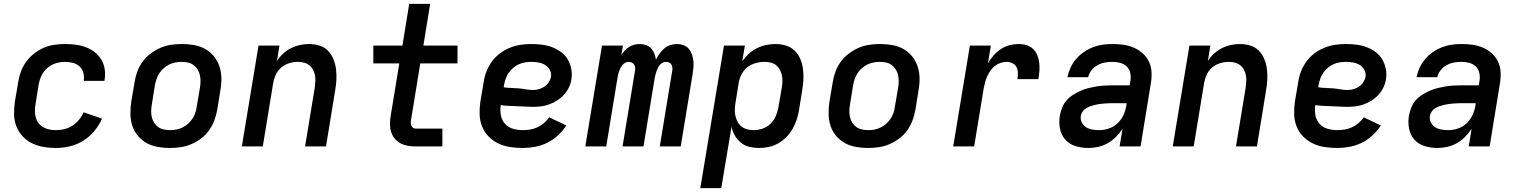

<svg xmlns="http://www.w3.org/2000/svg" viewBox="-20 -755 7840 990"><path d="M268 8Q235 8 203.5 2.5Q172 -3 144.5 -16.5Q117 -30 96 -53Q75 -76 64 -105Q53 -134 52.5 -166.5Q52 -199 57 -232L74 -332Q78 -359 88 -386Q98 -413 115 -436.5Q132 -460 155.5 -478.5Q179 -497 205.5 -508.5Q232 -520 260 -524Q288 -528 315 -528Q343 -528 370.5 -524.5Q398 -521 423 -511.5Q448 -502 468.5 -486Q489 -470 502.5 -447.5Q516 -425 520 -397.5Q524 -370 519 -342Q519 -341 519 -340Q519 -339 519 -338H412Q412 -339 412 -339.5Q412 -340 412 -340Q415 -361 409.5 -380.5Q404 -400 389.5 -413Q375 -426 355.5 -431Q336 -436 315 -436Q291 -436 267 -428.5Q243 -421 223.5 -404Q204 -387 193.5 -364Q183 -341 179 -317L163 -217Q160 -199 160 -182Q160 -165 164.5 -149Q169 -133 179 -120Q189 -107 203 -99Q217 -91 234 -87.5Q251 -84 268 -84Q290 -84 311.5 -89Q333 -94 352.5 -106.5Q372 -119 387 -137Q402 -155 411 -176L506 -143Q491 -109 466 -79Q441 -49 408.5 -29Q376 -9 340 -0.5Q304 8 268 8Z M856 8Q824 8 793 2.5Q762 -3 736 -17.5Q710 -32 690.5 -55.5Q671 -79 662 -107.5Q653 -136 652.5 -168Q652 -200 657 -232L674 -332Q678 -359 688 -386Q698 -413 715.5 -437Q733 -461 757 -479Q781 -497 807.5 -508.5Q834 -520 862 -524Q890 -528 917 -528Q950 -528 981 -522.5Q1012 -517 1038 -502.5Q1064 -488 1083 -464.5Q1102 -441 1111.5 -412.5Q1121 -384 1121.5 -352Q1122 -320 1116 -288L1100 -188Q1095 -161 1085 -134Q1075 -107 1058 -83Q1041 -59 1017 -41Q993 -23 966 -11.5Q939 0 911 4Q883 8 856 8ZM857 -84Q873 -84 889 -87Q905 -90 920.5 -97.5Q936 -105 949 -116.5Q962 -128 971.5 -142Q981 -156 986.5 -171.5Q992 -187 994 -203L1011 -303Q1014 -320 1014 -336.5Q1014 -353 1010.5 -368.5Q1007 -384 998.5 -397.5Q990 -411 977.5 -420Q965 -429 949 -432.5Q933 -436 916 -436Q901 -436 884.5 -433Q868 -430 853 -422.5Q838 -415 824.5 -403.5Q811 -392 802 -378Q793 -364 787.5 -348.5Q782 -333 779 -317L763 -217Q760 -200 759.5 -183.5Q759 -167 762.5 -151.5Q766 -136 774.5 -122.5Q783 -109 795.5 -100Q808 -91 824 -87.5Q840 -84 857 -84Z M1227 0 1313 -520H1421L1408 -440Q1421 -461 1440 -478.5Q1459 -496 1481 -507Q1503 -518 1526.5 -523Q1550 -528 1573 -528Q1601 -528 1627 -520Q1653 -512 1671 -493.5Q1689 -475 1699 -450.5Q1709 -426 1712.5 -399Q1716 -372 1714.5 -344Q1713 -316 1708 -288L1661 0H1553L1603 -303Q1605 -319 1606 -335.5Q1607 -352 1604 -367Q1601 -382 1594 -395.5Q1587 -409 1575 -418.5Q1563 -428 1547.5 -432Q1532 -436 1516 -436Q1494 -436 1472 -429.5Q1450 -423 1431.5 -408Q1413 -393 1403 -372Q1393 -351 1389 -329L1335 0Z M2123 0Q2102 0 2082 -3.5Q2062 -7 2045 -16Q2028 -25 2015.5 -40Q2003 -55 1997 -74Q1991 -93 1991 -113.5Q1991 -134 1994 -155L2039 -428H1905V-520H2055L2090 -735H2198L2163 -520H2339V-428H2147L2100 -140Q2098 -132 2098 -124Q2098 -116 2100.5 -108.5Q2103 -101 2109 -96.5Q2115 -92 2123 -92H2261V0Z M2675 8Q2642 8 2609.5 3Q2577 -2 2549 -15.5Q2521 -29 2499 -51.5Q2477 -74 2465.5 -103.5Q2454 -133 2453 -166Q2452 -199 2457 -232L2474 -332Q2478 -360 2488.5 -387Q2499 -414 2516.5 -438Q2534 -462 2558 -480Q2582 -498 2609.5 -509Q2637 -520 2665 -524Q2693 -528 2720 -528Q2748 -528 2775.5 -524.5Q2803 -521 2827.5 -511.5Q2852 -502 2873 -486.5Q2894 -471 2907 -449Q2920 -427 2925.5 -400Q2931 -373 2926 -345Q2923 -324 2913 -303.5Q2903 -283 2887.5 -266Q2872 -249 2852 -236.5Q2832 -224 2811 -216.5Q2790 -209 2768.5 -206.5Q2747 -204 2725 -204Q2705 -204 2684.5 -205.5Q2664 -207 2643.5 -207.5Q2623 -208 2602.5 -209Q2582 -210 2562 -213Q2558 -187 2562.5 -161.5Q2567 -136 2583 -117.5Q2599 -99 2624 -91.5Q2649 -84 2675 -84Q2694 -84 2713 -87Q2732 -90 2750.5 -98.5Q2769 -107 2784.5 -120Q2800 -133 2812 -150L2900 -108Q2882 -80 2856.5 -56.5Q2831 -33 2801 -18.5Q2771 -4 2739 2Q2707 8 2675 8ZM2728 -291Q2743 -291 2758 -295Q2773 -299 2786.5 -308Q2800 -317 2809 -330.5Q2818 -344 2821 -358Q2824 -377 2815.5 -393.5Q2807 -410 2792 -419.5Q2777 -429 2758.5 -432.5Q2740 -436 2721 -436Q2705 -436 2688.5 -433.5Q2672 -431 2656 -424Q2640 -417 2626.5 -405.5Q2613 -394 2603 -379.5Q2593 -365 2587.5 -349Q2582 -333 2579 -317L2577 -305Q2596 -302 2615 -301.5Q2634 -301 2653 -299.5Q2672 -298 2690.5 -294.5Q2709 -291 2728 -291Z M2998 0 3084 -520H3192L3184 -472Q3192 -484 3202 -495Q3212 -506 3224.5 -513.5Q3237 -521 3251 -524.5Q3265 -528 3278 -528Q3296 -528 3311.5 -522.5Q3327 -517 3337.5 -505.5Q3348 -494 3354 -478.5Q3360 -463 3362 -447Q3370 -463 3380.5 -478Q3391 -493 3405 -505Q3419 -517 3436 -522.5Q3453 -528 3470 -528Q3471 -528 3471 -528Q3471 -528 3471 -528Q3488 -528 3504.5 -522Q3521 -516 3531.5 -503.5Q3542 -491 3547.5 -475Q3553 -459 3555 -442Q3557 -425 3555.5 -407Q3554 -389 3551 -371L3490 0H3382L3446 -389Q3448 -398 3447 -406.5Q3446 -415 3442 -422Q3438 -429 3430 -432.5Q3422 -436 3413 -436Q3405 -436 3396.5 -431.5Q3388 -427 3382 -420Q3376 -413 3372 -404.5Q3368 -396 3365 -387.5Q3362 -379 3360 -370.5Q3358 -362 3356 -354L3298 0H3190L3254 -389Q3256 -398 3255 -406.5Q3254 -415 3249.5 -422Q3245 -429 3237.5 -432.5Q3230 -436 3221 -436Q3212 -436 3204 -431.5Q3196 -427 3190 -420Q3184 -413 3179.5 -404.5Q3175 -396 3172 -387.5Q3169 -379 3167 -370.5Q3165 -362 3164 -354L3106 0Z M3591 215 3713 -520H3821L3807 -439Q3822 -460 3841 -477.5Q3860 -495 3883 -506.5Q3906 -518 3930.5 -523Q3955 -528 3978 -528Q4006 -528 4032.5 -520Q4059 -512 4077.5 -494Q4096 -476 4106.5 -451Q4117 -426 4120.5 -399Q4124 -372 4122.5 -344Q4121 -316 4116 -288L4100 -188Q4096 -163 4088 -138.5Q4080 -114 4067 -91Q4054 -68 4035 -48.5Q4016 -29 3993 -16Q3970 -3 3944.5 2.5Q3919 8 3894 8Q3868 8 3843.5 2Q3819 -4 3800.5 -19Q3782 -34 3769.5 -55.5Q3757 -77 3752 -101L3699 215ZM3866 -84Q3889 -84 3912.5 -92Q3936 -100 3953.5 -117.5Q3971 -135 3980.5 -157.5Q3990 -180 3994 -203L4011 -303Q4014 -320 4014.5 -336Q4015 -352 4011.5 -367.5Q4008 -383 4000.5 -396.5Q3993 -410 3981 -419.5Q3969 -429 3953 -432.5Q3937 -436 3921 -436Q3899 -436 3876 -429.5Q3853 -423 3834 -408.5Q3815 -394 3804 -372.5Q3793 -351 3789 -329L3773 -229Q3770 -211 3769 -193.5Q3768 -176 3771.5 -159.5Q3775 -143 3782.5 -128.5Q3790 -114 3802.5 -103.5Q3815 -93 3831.5 -88.5Q3848 -84 3866 -84Z M4456 8Q4424 8 4393 2.5Q4362 -3 4336 -17.5Q4310 -32 4290.5 -55.5Q4271 -79 4262 -107.5Q4253 -136 4252.5 -168Q4252 -200 4257 -232L4274 -332Q4278 -359 4288 -386Q4298 -413 4315.5 -437Q4333 -461 4357 -479Q4381 -497 4407.5 -508.5Q4434 -520 4462 -524Q4490 -528 4517 -528Q4550 -528 4581 -522.5Q4612 -517 4638 -502.5Q4664 -488 4683 -464.5Q4702 -441 4711.5 -412.5Q4721 -384 4721.5 -352Q4722 -320 4716 -288L4700 -188Q4695 -161 4685 -134Q4675 -107 4658 -83Q4641 -59 4617 -41Q4593 -23 4566 -11.5Q4539 0 4511 4Q4483 8 4456 8ZM4457 -84Q4473 -84 4489 -87Q4505 -90 4520.5 -97.5Q4536 -105 4549 -116.5Q4562 -128 4571.5 -142Q4581 -156 4586.5 -171.5Q4592 -187 4594 -203L4611 -303Q4614 -320 4614 -336.5Q4614 -353 4610.5 -368.5Q4607 -384 4598.5 -397.5Q4590 -411 4577.5 -420Q4565 -429 4549 -432.5Q4533 -436 4516 -436Q4501 -436 4484.5 -433Q4468 -430 4453 -422.5Q4438 -415 4424.5 -403.5Q4411 -392 4402 -378Q4393 -364 4387.5 -348.5Q4382 -333 4379 -317L4363 -217Q4360 -200 4359.5 -183.5Q4359 -167 4362.5 -151.5Q4366 -136 4374.5 -122.5Q4383 -109 4395.5 -100Q4408 -91 4424 -87.5Q4440 -84 4457 -84Z M4895 0 4981 -520H5089L5074 -428Q5086 -450 5103 -469Q5120 -488 5141 -502Q5162 -516 5185.5 -522Q5209 -528 5232 -528Q5254 -528 5273.5 -522Q5293 -516 5307 -502.5Q5321 -489 5328.5 -470.5Q5336 -452 5338.5 -431.5Q5341 -411 5339.5 -390Q5338 -369 5334 -347H5226Q5229 -363 5228.5 -379.5Q5228 -396 5221.5 -409Q5215 -422 5200.5 -429Q5186 -436 5170 -436Q5155 -436 5138.5 -430.5Q5122 -425 5109 -414.5Q5096 -404 5086 -389.5Q5076 -375 5069.5 -360Q5063 -345 5059 -329Q5055 -313 5052 -298L5003 0Z M5591 8Q5557 8 5525 -2Q5493 -12 5472.5 -35.5Q5452 -59 5445.5 -92Q5439 -125 5445 -159Q5449 -180 5457 -200.5Q5465 -221 5479.5 -237.5Q5494 -254 5513 -266Q5532 -278 5552 -287Q5572 -296 5593 -301Q5614 -306 5635 -309.5Q5656 -313 5676.5 -314Q5697 -315 5718 -315H5805L5809 -340Q5812 -360 5807.5 -380Q5803 -400 5789 -413Q5775 -426 5755.5 -431Q5736 -436 5715 -436Q5696 -436 5676.5 -432.5Q5657 -429 5639 -419Q5621 -409 5608 -392.5Q5595 -376 5591 -357H5484Q5489 -382 5500 -406Q5511 -430 5528.5 -450.5Q5546 -471 5568.5 -486.5Q5591 -502 5615.5 -511.5Q5640 -521 5665 -524.5Q5690 -528 5715 -528Q5745 -528 5773.5 -524Q5802 -520 5827 -509Q5852 -498 5872.5 -479.5Q5893 -461 5904.5 -436.5Q5916 -412 5917.5 -383Q5919 -354 5914 -325L5861 0H5753L5768 -91Q5768 -91 5768 -91Q5768 -91 5768 -91Q5768 -91 5768 -91Q5768 -91 5768 -91Q5753 -68 5733.5 -48.5Q5714 -29 5690.5 -16Q5667 -3 5641.5 2.5Q5616 8 5591 8ZM5648 -84Q5673 -84 5698 -92.5Q5723 -101 5742.5 -119.5Q5762 -138 5773 -162.5Q5784 -187 5788 -212L5789 -223H5718Q5706 -223 5694.5 -222.5Q5683 -222 5671.5 -221Q5660 -220 5648.5 -218.5Q5637 -217 5625 -214Q5613 -211 5601.5 -207Q5590 -203 5579.5 -196.5Q5569 -190 5562 -179.5Q5555 -169 5553 -158Q5550 -140 5558 -124Q5566 -108 5580 -99Q5594 -90 5612 -87Q5630 -84 5648 -84Z M6027 0 6113 -520H6221L6208 -440Q6221 -461 6240 -478.5Q6259 -496 6281 -507Q6303 -518 6326.5 -523Q6350 -528 6373 -528Q6401 -528 6427 -520Q6453 -512 6471 -493.5Q6489 -475 6499 -450.5Q6509 -426 6512.5 -399Q6516 -372 6514.5 -344Q6513 -316 6508 -288L6461 0H6353L6403 -303Q6405 -319 6406 -335.5Q6407 -352 6404 -367Q6401 -382 6394 -395.5Q6387 -409 6375 -418.5Q6363 -428 6347.5 -432Q6332 -436 6316 -436Q6294 -436 6272 -429.5Q6250 -423 6231.5 -408Q6213 -393 6203 -372Q6193 -351 6189 -329L6135 0Z M6875 8Q6842 8 6809.5 3Q6777 -2 6749 -15.5Q6721 -29 6699 -51.5Q6677 -74 6665.5 -103.5Q6654 -133 6653 -166Q6652 -199 6657 -232L6674 -332Q6678 -360 6688.5 -387Q6699 -414 6716.5 -438Q6734 -462 6758 -480Q6782 -498 6809.5 -509Q6837 -520 6865 -524Q6893 -528 6920 -528Q6948 -528 6975.5 -524.5Q7003 -521 7027.5 -511.5Q7052 -502 7073 -486.5Q7094 -471 7107 -449Q7120 -427 7125.5 -400Q7131 -373 7126 -345Q7123 -324 7113 -303.5Q7103 -283 7087.5 -266Q7072 -249 7052 -236.5Q7032 -224 7011 -216.5Q6990 -209 6968.5 -206.5Q6947 -204 6925 -204Q6905 -204 6884.5 -205.5Q6864 -207 6843.5 -207.5Q6823 -208 6802.5 -209Q6782 -210 6762 -213Q6758 -187 6762.5 -161.5Q6767 -136 6783 -117.5Q6799 -99 6824 -91.5Q6849 -84 6875 -84Q6894 -84 6913 -87Q6932 -90 6950.5 -98.5Q6969 -107 6984.5 -120Q7000 -133 7012 -150L7100 -108Q7082 -80 7056.5 -56.5Q7031 -33 7001 -18.5Q6971 -4 6939 2Q6907 8 6875 8ZM6928 -291Q6943 -291 6958 -295Q6973 -299 6986.5 -308Q7000 -317 7009 -330.5Q7018 -344 7021 -358Q7024 -377 7015.5 -393.5Q7007 -410 6992 -419.5Q6977 -429 6958.5 -432.5Q6940 -436 6921 -436Q6905 -436 6888.5 -433.5Q6872 -431 6856 -424Q6840 -417 6826.5 -405.5Q6813 -394 6803 -379.5Q6793 -365 6787.5 -349Q6782 -333 6779 -317L6777 -305Q6796 -302 6815 -301.5Q6834 -301 6853 -299.5Q6872 -298 6890.5 -294.5Q6909 -291 6928 -291Z M7391 8Q7357 8 7325 -2Q7293 -12 7272.5 -35.5Q7252 -59 7245.5 -92Q7239 -125 7245 -159Q7249 -180 7257 -200.5Q7265 -221 7279.5 -237.5Q7294 -254 7313 -266Q7332 -278 7352 -287Q7372 -296 7393 -301Q7414 -306 7435 -309.5Q7456 -313 7476.5 -314Q7497 -315 7518 -315H7605L7609 -340Q7612 -360 7607.5 -380Q7603 -400 7589 -413Q7575 -426 7555.5 -431Q7536 -436 7515 -436Q7496 -436 7476.5 -432.5Q7457 -429 7439 -419Q7421 -409 7408 -392.5Q7395 -376 7391 -357H7284Q7289 -382 7300 -406Q7311 -430 7328.5 -450.5Q7346 -471 7368.5 -486.5Q7391 -502 7415.5 -511.5Q7440 -521 7465 -524.5Q7490 -528 7515 -528Q7545 -528 7573.5 -524Q7602 -520 7627 -509Q7652 -498 7672.5 -479.5Q7693 -461 7704.5 -436.5Q7716 -412 7717.5 -383Q7719 -354 7714 -325L7661 0H7553L7568 -91Q7568 -91 7568 -91Q7568 -91 7568 -91Q7568 -91 7568 -91Q7568 -91 7568 -91Q7553 -68 7533.5 -48.5Q7514 -29 7490.5 -16Q7467 -3 7441.5 2.5Q7416 8 7391 8ZM7448 -84Q7473 -84 7498 -92.5Q7523 -101 7542.5 -119.5Q7562 -138 7573 -162.5Q7584 -187 7588 -212L7589 -223H7518Q7506 -223 7494.5 -222.5Q7483 -222 7471.5 -221Q7460 -220 7448.5 -218.5Q7437 -217 7425 -214Q7413 -211 7401.5 -207Q7390 -203 7379.5 -196.5Q7369 -190 7362 -179.5Q7355 -169 7353 -158Q7350 -140 7358 -124Q7366 -108 7380 -99Q7394 -90 7412 -87Q7430 -84 7448 -84Z"/></svg>

Font: Iosevka SS04 Semibold Extended
Style: Italic
Weight: 600
Width: 7
Italic angle: -9°
Monospace: yes
Designer: Belleve Invis
Foundry: Belleve Invis
Version: Version 19.0.0; ttfautohint (v1.8.4)